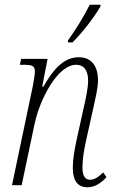

<svg xmlns="http://www.w3.org/2000/svg" viewBox="-20 -786 492 815"><path d="M268 -606H288C330 -648 381 -714 406 -758L407 -766H361C334 -712 299 -657 269 -615ZM351 9C383 9 409 -9 432 -34L418 -54C399 -36 382 -23 362 -23C342 -23 330 -39 330 -75C330 -109 336 -148 346 -192L378 -336C384 -366 396 -409 396 -447C396 -497 374 -543 315 -543C259 -543 214 -506 164 -418H159L182 -536H70L64 -511H77C117 -511 128 -507 128 -482C128 -467 123 -442 120 -424L31 0H72L127 -261C149 -364 224 -511 303 -511C345 -511 354 -474 354 -444C354 -409 342 -357 336 -332L306 -196C295 -145 289 -108 289 -73C289 -17 312 9 351 9Z"/></svg>

Font: Noto Serif Condensed ExtraLight
Style: Italic
Weight: 200
Width: 3
Italic angle: -12°
Designer: Monotype Design Team
Foundry: Monotype Imaging Inc.
Version: Version 2.013